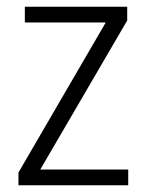

<svg xmlns="http://www.w3.org/2000/svg" viewBox="-20 -552 436 572"><path d="M362 0V-47H100L359 -491V-532H54V-485H295L35 -38V0Z"/></svg>

Font: Noto Sans SemiCondensed Light
Style: Regular
Weight: 300
Width: 4
Designer: Monotype Design Team
Foundry: Monotype Imaging Inc.
Version: Version 2.013